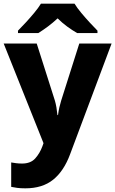

<svg xmlns="http://www.w3.org/2000/svg" viewBox="-20 -879 628 1046"><path d="M0 -642H180L279 -331Q284 -314 287.5 -293.5Q291 -273 293 -252H296Q299 -275 303.5 -294.5Q308 -314 313 -330L412 -642H588L362 -39Q328 53 269.5 100Q211 147 118 147Q92 147 73.5 144.5Q55 142 41 139V6Q52 8 67.5 10Q83 12 100 12Q147 12 172 -16Q197 -44 211 -82L217 -99ZM386 -859Q400 -836 423 -808.5Q446 -781 469.5 -755.5Q493 -730 511 -712V-699H400Q374 -714 346.5 -734Q319 -754 294 -779Q267 -754 241.5 -735Q216 -716 189 -699H78V-712Q97 -731 120.5 -756.5Q144 -782 166.5 -809Q189 -836 203 -859Z"/></svg>

Font: Noto Sans Telugu UI ExtraBold
Style: Regular
Weight: 800
Designer: Jelle Bosma - Monotype Design Team
Foundry: Monotype Imaging Inc.
Version: Version 2.005; ttfautohint (v1.8.4.7-5d5b)